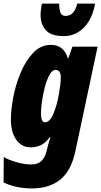

<svg xmlns="http://www.w3.org/2000/svg" viewBox="-48 -814 566 1074"><path d="M203 -130Q181 -130 181 -183Q181 -201 186 -240Q191 -279 201.5 -321Q212 -363 227.5 -393Q243 -423 263 -423Q292 -423 292 -381Q292 -347 281.5 -287Q271 -227 251 -178.5Q231 -130 203 -130ZM132 240Q226 240 288 191.5Q350 143 374 30L498 -553H357L334 -487H332Q309 -563 237 -563Q180 -563 138 -519Q96 -475 68 -408.5Q40 -342 26.5 -271.5Q13 -201 13 -147Q13 -73 43.5 -31.5Q74 10 123 10Q155 10 180.5 -2Q206 -14 231 -47H234Q223 -12 216 17L212 34Q204 66 184 86Q164 106 127 106Q89 106 43.5 93Q-2 80 -27 64L-28 206Q0 221 41.5 230.5Q83 240 132 240ZM309 -612Q373 -612 420.5 -659Q468 -706 484 -794H384Q368 -725 319 -725Q296 -725 289.5 -745Q283 -765 283 -794H186Q183 -776 181 -760Q179 -744 179 -730Q179 -678 208.5 -645Q238 -612 309 -612Z"/></svg>

Font: Noto Sans Display Condensed Black
Style: Italic
Weight: 900
Width: 3
Italic angle: -192°
Designer: Monotype Design Team
Foundry: Monotype Imaging Inc.
Version: Version 1.900